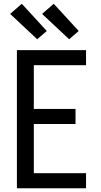

<svg xmlns="http://www.w3.org/2000/svg" viewBox="-20 -1002 540 1022"><path d="M70 0V-735H438V-655H160V-422H382V-342H160V-80H438V0ZM348 -793 204 -928 266 -982 399 -837ZM178 -793 34 -928 96 -982 229 -837Z"/></svg>

Font: Iosevka Bendy Medium
Style: Regular
Weight: 500
Monospace: yes
Designer: Belleve Invis
Foundry: Belleve Invis
Version: Version 30.1.2